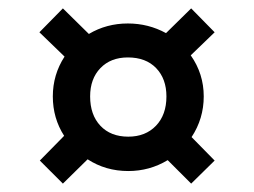

<svg xmlns="http://www.w3.org/2000/svg" viewBox="-20 -580 607 458"><path d="M130 -142 75 -197 133 -256Q106 -298 106 -350Q106 -402 134 -445L74 -503L130 -560L192 -499Q234 -524 285 -524Q334 -524 376 -501L436 -560L492 -503L435 -448Q466 -404 466 -350Q466 -297 437 -253L492 -197L436 -142L380 -198Q337 -172 286 -172Q232 -172 189 -200ZM286 -254Q327 -254 352 -280Q377 -306 377 -350Q377 -392 352.5 -417.5Q328 -443 285 -443Q244 -443 219.5 -417.5Q195 -392 195 -350Q195 -306 219.5 -280Q244 -254 286 -254Z"/></svg>

Font: Figtree Medium
Style: Regular
Weight: 500
Designer: Erik Kennedy
Foundry: Erik Kennedy
Version: Version 2.001; ttfautohint (v1.8.4.7-5d5b);gftools[0.9.27]